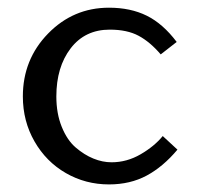

<svg xmlns="http://www.w3.org/2000/svg" viewBox="-20 -467 516 504"><path d="M127.9 -213.9Q127.9 -168.9 142.1 -134Q156.2 -99.1 178.7 -79.8Q201.2 -60.5 225.1 -50.8Q249 -41 272.9 -41Q313 -41 349.1 -62Q385.3 -83 407.2 -109.9L445.8 -74.2Q408.2 -29.3 365 -6.1Q321.8 17.1 266.1 17.1Q204.6 17.1 152.8 -12.7Q101.1 -42.5 70.6 -95.7Q40 -148.9 40 -213.9Q40 -311 106.2 -378.9Q172.4 -446.8 266.1 -446.8Q322.8 -446.8 365.2 -425.8Q407.7 -404.8 443.8 -356.9L401.9 -324.2Q374 -356.9 344 -373Q314 -389.2 268.1 -389.2Q203.1 -389.2 165.5 -340.1Q127.9 -291 127.9 -213.9Z"/></svg>

Font: Linear Smooth Low Contrast
Style: Regular
Weight: 500
Designer: Philipp H. Poll, Flanker
Foundry: Philipp H. Poll, reworked by Flanker
Version: Version 1.010 | FøM Fix